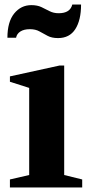

<svg xmlns="http://www.w3.org/2000/svg" viewBox="-20 -822 396 842"><path d="M23.5 0V-35L108 -54.5V-436.5L23.5 -463.5V-487L240.5 -534.5H261.5V-54.5L340.5 -35V0ZM234.5 -655Q207 -655 188.8 -664.8Q170.5 -674.5 153.2 -684.2Q136 -694 111 -694Q85 -694 69.2 -683.8Q53.5 -673.5 50.5 -656.5H12.5Q12.5 -726 42.2 -762.8Q72 -799.5 117.5 -799.5Q143.5 -799.5 161.8 -790.8Q180 -782 197.5 -773Q215 -764 237.5 -764Q287.5 -764 297 -802H335.5Q335.5 -733.5 310.2 -694.2Q285 -655 234.5 -655Z"/></svg>

Font: Libre Caslon Text
Style: Regular
Weight: 400
Designer: Pablo Impallari, Rodrigo Fuenzalida, Katja Schimmel
Foundry: Pablo Impallari, Rodrigo Fuenzalida
Version: Version 2.000